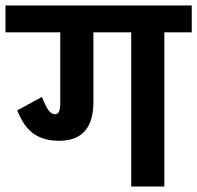

<svg xmlns="http://www.w3.org/2000/svg" viewBox="-30 -681 720 701"><path d="M670 -563H570V0H449V-563H311V-309Q311 -167 186 -167Q129 -167 92.5 -193Q56 -219 33 -278L123 -327Q135 -296 146 -280Q157 -264 170 -264Q182 -264 186 -274.5Q190 -285 190 -310V-563H-10V-661H670Z"/></svg>

Font: Biryani
Style: Bold
Weight: 700
Designer: Dan Reynolds and Mathieu Reguer
Foundry: Dan Reynolds and Mathieu Reguer
Version: Version 1.004; ttfautohint (v1.1) -l 5 -r 5 -G 72 -x 0 -D la